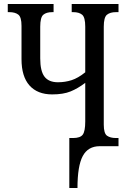

<svg xmlns="http://www.w3.org/2000/svg" viewBox="-20 -734 643 964"><path d="M328 210V-41H347Q383 -41 395.5 -58Q408 -75 408 -124V-318Q371 -290 334.5 -275Q298 -260 242 -260Q168 -260 128 -305Q88 -350 88 -437V-604Q88 -648 72 -660.5Q56 -673 27 -673H19V-714H249V-673H242Q213 -673 197.5 -660Q182 -647 182 -600V-441Q182 -377 203.5 -349Q225 -321 271 -321Q307 -321 339.5 -331.5Q372 -342 408 -371V-600Q408 -647 392.5 -660Q377 -673 348 -673H340V-714H575V-673H562Q533 -673 517 -660Q501 -647 501 -600V-108Q501 -64 517.5 -52.5Q534 -41 562 -41H575V0H481Q422 0 395.5 49.5Q369 99 369 210Z"/></svg>

Font: Noto Serif ExtraCondensed
Style: Regular
Weight: 400
Width: 2
Designer: Monotype Design Team
Foundry: Monotype Imaging Inc.
Version: Version 2.015